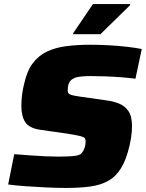

<svg xmlns="http://www.w3.org/2000/svg" viewBox="-20 -916 717 944"><path d="M306 8Q259 8 206.5 5.5Q154 3 105 -0.5Q56 -4 20 -9L50 -158Q89 -155 128.5 -152Q168 -149 203.5 -147.5Q239 -146 265 -146Q296 -146 316.5 -147Q337 -148 350.5 -150Q364 -152 372 -156Q378 -159 382.5 -164.5Q387 -170 390.5 -176.5Q394 -183 396.5 -191Q399 -199 400 -207Q401 -215 401 -222Q401 -232 396 -237.5Q391 -243 372.5 -247.5Q354 -252 310 -259L177 -278Q124 -286 104.5 -315Q85 -344 85 -395Q85 -422 88.5 -450Q92 -478 99 -505Q113 -568 141.5 -605.5Q170 -643 211 -662.5Q252 -682 305.5 -689Q359 -696 424 -696Q467 -696 514 -693.5Q561 -691 604 -686Q647 -681 677 -675L646 -529Q616 -533 577.5 -536Q539 -539 500 -540.5Q461 -542 427 -542Q404 -542 387 -540.5Q370 -539 358 -536.5Q346 -534 338 -528Q331 -525 326 -518.5Q321 -512 318 -504.5Q315 -497 314 -488.5Q313 -480 313 -470Q313 -456 325.5 -451Q338 -446 373 -441L499 -423Q534 -419 563.5 -407.5Q593 -396 611 -370.5Q629 -345 629 -295Q629 -284 628 -269.5Q627 -255 624.5 -239Q622 -223 618 -205Q602 -133 576 -90.5Q550 -48 512.5 -27Q475 -6 424 1Q373 8 306 8ZM340 -748V-753L437 -896H620V-891L474 -748Z"/></svg>

Font: Saira SemiExpanded ExtraBold
Style: Italic
Weight: 800
Width: 6
Italic angle: -12°
Designer: Hector Gatti with collaboration of the Omnibus-Type team
Foundry: Omnibus-Type
Version: Version 1.101